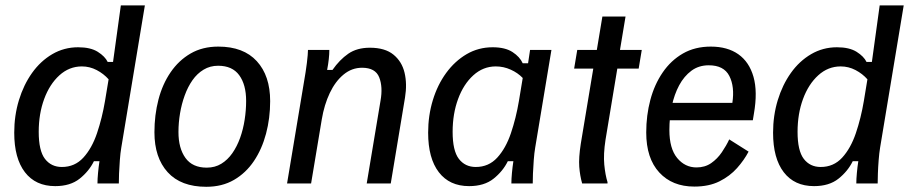

<svg xmlns="http://www.w3.org/2000/svg" viewBox="-20 -687 3407 719"><path d="M186.7 10Q113.3 10 73.3 -42.1Q33.3 -94.2 33.3 -190Q33.3 -254.2 50.8 -311.7Q68.3 -369.2 100 -413.8Q131.7 -458.3 175.8 -484.2Q220 -510 272.5 -510Q319.2 -510 346.2 -492.9Q373.3 -475.8 383.3 -455H403.3L432.5 -666.7H522.5L434.2 -134.2Q430.8 -114.2 428.8 -87.5Q426.7 -60.8 425.8 -37.1Q425 -13.3 425 0H345Q345 -16.7 347.1 -39.2Q349.2 -61.7 352.5 -83.3H331.7Q313.3 -45.8 278.3 -17.9Q243.3 10 186.7 10ZM211.7 -61.7Q260 -61.7 292.1 -96.7Q324.2 -131.7 343.3 -188.3Q362.5 -245 373.3 -309.2L386.7 -390Q368.3 -410.8 342.1 -424.6Q315.8 -438.3 286.7 -438.3Q239.2 -438.3 202.5 -405Q165.8 -371.7 145.4 -316.2Q125 -260.8 125 -193.3Q125 -122.5 148.3 -92.1Q171.7 -61.7 211.7 -61.7Z M752.5 12.5Q657.5 12.5 607.9 -42.1Q558.3 -96.7 558.3 -191.7Q558.3 -255.8 573.3 -313.8Q588.3 -371.7 618.8 -416.2Q649.2 -460.8 693.8 -486.7Q738.3 -512.5 797.5 -512.5Q891.7 -512.5 941.7 -457.9Q991.7 -403.3 991.7 -308.3Q991.7 -244.2 976.2 -186.2Q960.8 -128.3 930.8 -83.8Q900.8 -39.2 856.2 -13.3Q811.7 12.5 752.5 12.5ZM754.2 -59.2Q785 -59.2 808.8 -73.8Q832.5 -88.3 850 -113.3Q867.5 -138.3 879.2 -170.8Q890.8 -203.3 896.2 -238.8Q901.7 -274.2 901.7 -309.2Q901.7 -370 875.8 -405.4Q850 -440.8 796.7 -440.8Q766.7 -440.8 742.5 -426.2Q718.3 -411.7 700.8 -386.7Q683.3 -361.7 671.7 -329.6Q660 -297.5 654.2 -262.5Q648.3 -227.5 648.3 -192.5Q648.3 -131.7 674.6 -95.4Q700.8 -59.2 754.2 -59.2Z M1055 0 1118.3 -380Q1125 -417.5 1129.2 -451.2Q1133.3 -485 1133.3 -500H1213.3Q1213.3 -484.2 1211.2 -465.4Q1209.2 -446.7 1205 -425H1225Q1251.7 -463.3 1284.2 -485.8Q1316.7 -508.3 1365 -508.3Q1421.7 -508.3 1453.3 -482.5Q1485 -456.7 1495 -414.6Q1505 -372.5 1496.7 -321.7L1443.3 0H1353.3L1405 -310Q1414.2 -361.7 1400 -397.5Q1385.8 -433.3 1335.8 -433.3Q1297.5 -433.3 1266.7 -407.9Q1235.8 -382.5 1215 -338.8Q1194.2 -295 1185 -240L1145 0Z M1736.7 10Q1663.3 10 1623.3 -42.1Q1583.3 -94.2 1583.3 -190Q1583.3 -254.2 1600.8 -311.7Q1618.3 -369.2 1650.8 -413.8Q1683.3 -458.3 1727.5 -484.2Q1771.7 -510 1825 -510Q1871.7 -510 1899.2 -492.1Q1926.7 -474.2 1937.5 -450H1957.5L1965 -500H2045L1984.2 -134.2Q1980.8 -114.2 1978.8 -87.5Q1976.7 -60.8 1975.8 -37.1Q1975 -13.3 1975 0H1895Q1895 -16.7 1897.1 -39.2Q1899.2 -61.7 1902.5 -83.3H1881.7Q1863.3 -45.8 1828.3 -17.9Q1793.3 10 1736.7 10ZM1761.7 -61.7Q1810 -61.7 1842.1 -96.7Q1874.2 -131.7 1893.3 -188.3Q1912.5 -245 1923.3 -309.2L1937.5 -395Q1919.2 -414.2 1892.5 -426.2Q1865.8 -438.3 1836.7 -438.3Q1789.2 -438.3 1752.5 -405Q1715.8 -371.7 1695.4 -316.2Q1675 -260.8 1675 -193.3Q1675 -122.5 1698.3 -92.1Q1721.7 -61.7 1761.7 -61.7Z M2160 0Q2151.7 -29.2 2149.2 -62.5Q2146.7 -95.8 2155 -149.2L2201.7 -430H2130L2141.7 -500H2215L2235.8 -625H2322.5L2301.7 -500H2383.3L2371.7 -430H2291.7L2247.5 -163.3Q2239.2 -109.2 2242.9 -70.4Q2246.7 -31.7 2255 -5V0Z M2580 11.7Q2497.5 11.7 2448.8 -41.2Q2400 -94.2 2400 -190.8Q2400 -255 2415.4 -312.9Q2430.8 -370.8 2461.7 -415.8Q2492.5 -460.8 2537.5 -486.7Q2582.5 -512.5 2641.7 -512.5Q2704.2 -512.5 2745 -483.8Q2785.8 -455 2801.7 -399.2Q2817.5 -343.3 2803.3 -261.7L2799.2 -236.7H2471.7L2481.7 -301.7H2722.5Q2731.7 -362.5 2711.2 -402.5Q2690.8 -442.5 2634.2 -442.5Q2596.7 -442.5 2569.2 -422.1Q2541.7 -401.7 2523.3 -367.5Q2505 -333.3 2495.8 -290Q2486.7 -246.7 2486.7 -200Q2486.7 -130.8 2515.8 -95.4Q2545 -60 2588.3 -60Q2620 -60 2643.3 -76.2Q2666.7 -92.5 2683.3 -117.1Q2700 -141.7 2710.8 -165L2783.3 -119.2Q2766.7 -87.5 2740 -57.5Q2713.3 -27.5 2674.2 -7.9Q2635 11.7 2580 11.7Z M3028.3 10Q2955 10 2915 -42.1Q2875 -94.2 2875 -190Q2875 -254.2 2892.5 -311.7Q2910 -369.2 2941.7 -413.8Q2973.3 -458.3 3017.5 -484.2Q3061.7 -510 3114.2 -510Q3160.8 -510 3187.9 -492.9Q3215 -475.8 3225 -455H3245L3274.2 -666.7H3364.2L3275.8 -134.2Q3272.5 -114.2 3270.4 -87.5Q3268.3 -60.8 3267.5 -37.1Q3266.7 -13.3 3266.7 0H3186.7Q3186.7 -16.7 3188.8 -39.2Q3190.8 -61.7 3194.2 -83.3H3173.3Q3155 -45.8 3120 -17.9Q3085 10 3028.3 10ZM3053.3 -61.7Q3101.7 -61.7 3133.8 -96.7Q3165.8 -131.7 3185 -188.3Q3204.2 -245 3215 -309.2L3228.3 -390Q3210 -410.8 3183.8 -424.6Q3157.5 -438.3 3128.3 -438.3Q3080.8 -438.3 3044.2 -405Q3007.5 -371.7 2987.1 -316.2Q2966.7 -260.8 2966.7 -193.3Q2966.7 -122.5 2990 -92.1Q3013.3 -61.7 3053.3 -61.7Z"/></svg>

Font: Familjen Grotesk
Style: Italic
Weight: 400
Italic angle: -9.46201°
Designer: Anders Wikstroem, Jonas Baeckman, Matilda Gysing, Kristian Moeller
Foundry: Familjen STHLM AB
Version: Version 2.000